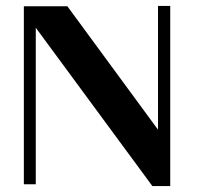

<svg xmlns="http://www.w3.org/2000/svg" viewBox="-20 -618 683 644"><path d="M551 -598V6H491L100 -525V0H60V-597H206L510 -183V-598Z"/></svg>

Font: Gamine
Style: Bold
Weight: 700
Designer: Tapiwanashe Sebastian Garikayi
Version: Version 1.000